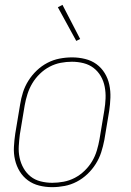

<svg xmlns="http://www.w3.org/2000/svg" viewBox="-20 -765 540 793"><path d="M195 8Q168 8 142 1.5Q116 -5 95.5 -20Q75 -35 61.5 -57Q48 -79 42 -105Q36 -131 37.5 -158.5Q39 -186 43 -213L63 -333Q67 -359 75 -384Q83 -409 97.5 -432Q112 -455 132 -474Q152 -493 176 -505.5Q200 -518 226 -523Q252 -528 278 -528Q305 -528 331.5 -521.5Q358 -515 378.5 -500Q399 -485 412.5 -463Q426 -441 431.5 -415Q437 -389 436 -361.5Q435 -334 431 -307L411 -187Q406 -161 398 -136Q390 -111 375.5 -88Q361 -65 341 -46Q321 -27 297 -14.5Q273 -2 247 3Q221 8 195 8ZM196 -10Q219 -10 243 -14.5Q267 -19 289 -30.5Q311 -42 329.5 -60Q348 -78 360.5 -99Q373 -120 380 -143.5Q387 -167 391 -190L411 -310Q415 -334 416 -358.5Q417 -383 412.5 -406.5Q408 -430 396.5 -450Q385 -470 367 -484Q349 -498 325.5 -504Q302 -510 277 -510Q254 -510 230.5 -505.5Q207 -501 185 -489.5Q163 -478 144.5 -460Q126 -442 113.5 -421Q101 -400 93.5 -376.5Q86 -353 82 -330L62 -210Q59 -186 57.5 -161.5Q56 -137 61 -113.5Q66 -90 77.5 -70Q89 -50 106.5 -36Q124 -22 147.5 -16Q171 -10 196 -10ZM295 -596 219 -735 238 -745 311 -604Z"/></svg>

Font: Iosevka Thin Oblique
Style: Regular
Weight: 100
Italic angle: -9°
Monospace: yes
Designer: Belleve Invis
Foundry: Belleve Invis
Version: Version 32.5.0; ttfautohint (v1.8.4)